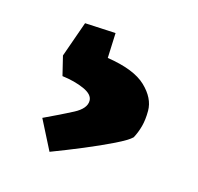

<svg xmlns="http://www.w3.org/2000/svg" viewBox="-52 -65 365 354"><g transform="rotate(15 130.5 112.0)"><path d="M69 235 40 178Q72 163 94 151.5Q116 140 116 125Q116 113 98 105Q80 97 56 94L47 57L71 -11L130 -8L128 40Q180 48 202.5 69.5Q225 91 225 115Q225 132 221.5 145Q218 158 212 169Q205 176 181.5 187.5Q158 199 128 211.5Q98 224 69 235Z"/></g></svg>

Font: Grenze Gotisch ExtraBold
Style: Regular
Weight: 800
Designer: Renata Polastri
Foundry: Omnibus-Type
Version: Version 1.001